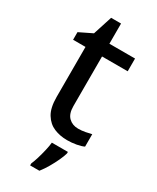

<svg xmlns="http://www.w3.org/2000/svg" viewBox="-222 -722 820 1005"><g transform="rotate(30 187.5 -219.5)"><path d="M272 -71Q293 -71 314.5 -75Q336 -79 351 -83V-8Q335 0 307.5 5Q280 10 252 10Q209 10 173 -5Q137 -20 114.5 -56.5Q92 -93 92 -159V-461H17V-507L95 -545L132 -660H192V-538H347V-461H192V-161Q192 -115 214.5 -93Q237 -71 272 -71ZM287 70Q282 89 269.5 116Q257 143 241 170.5Q225 198 207 221H151V209Q159 191 167 164.5Q175 138 181.5 110Q188 82 190 61H287Z"/></g></svg>

Font: Noto Sans New Tai Lue Medium
Style: Regular
Weight: 500
Version: Version 2.003